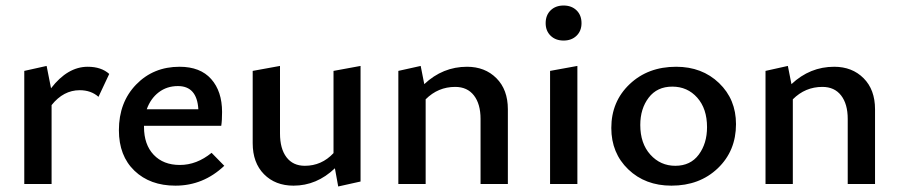

<svg xmlns="http://www.w3.org/2000/svg" viewBox="-20 -667 3260 696"><path d="M298 -425Q347 -425 376 -399L337 -316Q310 -340 269 -340Q210 -340 167 -286V0H68V-410L149 -428L165 -347Q225 -425 298 -425Z M747 -113 793 -66Q717 6 616 6Q524 6 467.5 -48Q411 -102 411 -195Q411 -296 473.5 -360.5Q536 -425 631 -425Q706 -425 745.5 -380.5Q785 -336 785 -261Q785 -229 782 -211H502V-207Q502 -143 537 -106Q572 -69 632 -69Q693 -69 747 -113ZM625 -355Q585 -355 555.5 -332.5Q526 -310 512 -271H699Q694 -355 625 -355Z M1189 -410 1287 -428V-9L1206 9L1194 -57Q1128 6 1044 6Q978 6 937 -35.5Q896 -77 896 -148V-410L995 -428V-183Q995 -128 1018.5 -97Q1042 -66 1085 -66Q1146 -66 1189 -112Z M1673 -425Q1738 -425 1779.5 -383.5Q1821 -342 1821 -271V0H1722V-236Q1722 -290 1698 -321Q1674 -352 1630 -352Q1568 -352 1523 -307V0H1424V-410L1505 -428L1518 -362Q1585 -425 1673 -425Z M1958 -583Q1958 -612 1976 -629.5Q1994 -647 2023 -647Q2052 -647 2070 -629.5Q2088 -612 2088 -583Q2088 -555 2070 -537.5Q2052 -520 2023 -520Q1994 -520 1976 -537.5Q1958 -555 1958 -583ZM1974 0V-410L2073 -428V0Z M2414 6Q2319 6 2257.5 -53Q2196 -112 2196 -203Q2196 -299 2262.5 -362Q2329 -425 2431 -425Q2525 -425 2586.5 -366Q2648 -307 2648 -217Q2648 -120 2582 -57Q2516 6 2414 6ZM2428 -66Q2483 -66 2513 -106.5Q2543 -147 2543 -206Q2543 -273 2507.5 -313Q2472 -353 2417 -353Q2362 -353 2331.5 -313Q2301 -273 2301 -214Q2301 -147 2337.5 -106.5Q2374 -66 2428 -66Z M3004 -425Q3069 -425 3110.5 -383.5Q3152 -342 3152 -271V0H3053V-236Q3053 -290 3029 -321Q3005 -352 2961 -352Q2899 -352 2854 -307V0H2755V-410L2836 -428L2849 -362Q2916 -425 3004 -425Z"/></svg>

Font: EauTest Semibold
Style: Regular
Weight: 600
Designer: Christian Thalmann (Catharsis Fonts)
Version: Version 0.001;PS 000.001;hotconv 1.0.88;makeotf.lib2.5.64775